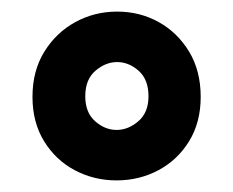

<svg xmlns="http://www.w3.org/2000/svg" viewBox="-20 -732 402 331"><path d="M181 -421Q142 -421 109 -438.5Q76 -456 56 -488.5Q36 -521 36 -565Q36 -610 56.5 -643Q77 -676 110 -694Q143 -712 182 -712Q221 -712 253.5 -694Q286 -676 306 -643Q326 -610 326 -565Q326 -521 306 -488.5Q286 -456 253 -438.5Q220 -421 181 -421ZM181 -508Q201 -508 218.5 -523Q236 -538 236 -566Q236 -595 219 -610Q202 -625 182 -625Q162 -625 144.5 -610Q127 -595 127 -566Q127 -538 144 -523Q161 -508 181 -508Z"/></svg>

Font: Host Grotesk Black
Style: Regular
Weight: 900
Designer: Doğukan Karapınar based on Poppins by Indian Type Foundry, Jonny Pinhorn
Foundry: Element Type
Version: Version 1.000; ttfautohint (v1.8.4.7-5d5b);gftools[0.9.33]